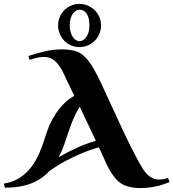

<svg xmlns="http://www.w3.org/2000/svg" viewBox="-22 -963 892 988"><path d="M850.1 -25.9Q805.7 -7.8 769 -1.5Q732.4 4.9 703.1 4.9Q679.7 4.9 662.6 2.2Q645.5 -0.5 633.3 -4.4Q619.1 -8.8 608.9 -14.2Q587.4 -26.4 571.3 -45.9Q555.2 -65.4 542.2 -87.9Q529.3 -110.4 519 -134.3Q508.8 -158.2 499 -179.2L486.8 -205.1Q437.5 -190.9 394.8 -172.6Q352.1 -154.3 318.8 -136.5Q285.6 -118.7 262.9 -103.8Q240.2 -88.9 231 -82Q212.9 -62 190.4 -46.4Q168 -30.8 140.1 -19.8Q112.3 -8.8 78.1 -2.9Q43.9 2.9 2.9 2.9L-2 -18.1Q45.4 -25.9 79.8 -48.3Q114.3 -70.8 139.2 -103.8Q164.1 -136.7 181.6 -178Q199.2 -219.2 212.9 -265.1Q220.7 -291.5 233.6 -320.8Q246.6 -350.1 264.9 -377.7Q283.2 -405.3 306.9 -429.4Q330.6 -453.6 360.8 -470.2Q352.5 -485.8 344.5 -502.2Q336.4 -518.6 329.1 -535.2Q318.8 -554.7 308.6 -578.4Q298.3 -602.1 284.4 -622.3Q270.5 -642.6 251.7 -656.2Q232.9 -669.9 205.1 -669.9Q185.5 -669.9 166.7 -665.5Q147.9 -661.1 130.9 -654.8L124 -674.8Q166.5 -689 210.2 -699Q253.9 -709 296.9 -709Q317.4 -709 337.4 -706.3Q357.4 -703.6 376 -696.8Q392.1 -690.9 407.2 -677.5Q422.4 -664.1 436 -645.8Q449.7 -627.4 461.7 -606.4Q473.6 -585.4 484.1 -564.5Q494.6 -543.5 503.2 -524.7Q511.7 -505.9 518.1 -492.2Q561 -399.9 603.5 -307.4Q646 -214.8 694.8 -125Q703.6 -108.9 713.6 -93.3Q723.6 -77.6 736.1 -65.4Q748.5 -53.2 763.7 -45.9Q778.8 -38.6 797.9 -39.1Q804.7 -39.1 816.7 -40.5Q828.6 -42 842.8 -47.9ZM388.2 -414.1Q375.5 -393.6 365 -371.6Q354.5 -349.6 345.7 -326.9Q336.9 -304.2 329.6 -281.7Q322.3 -259.3 314.9 -238.8Q307.6 -216.3 299.1 -195.1Q290.5 -173.8 279.8 -153.8Q316.4 -175.3 365.7 -198.7Q415 -222.2 471.2 -238.8ZM498 -832Q498 -809.1 489.3 -788.8Q480.5 -768.6 465.6 -753.4Q450.7 -738.3 430.4 -729.5Q410.2 -720.7 386.7 -720.7Q363.8 -720.7 343.8 -729.5Q323.7 -738.3 308.8 -753.4Q293.9 -768.6 285.4 -788.8Q276.9 -809.1 276.9 -832Q276.9 -855 285.4 -875.2Q293.9 -895.5 308.8 -910.4Q323.7 -925.3 343.8 -934.1Q363.8 -942.9 386.7 -942.9Q409.7 -942.9 429.9 -934.1Q450.2 -925.3 465.3 -910.4Q480.5 -895.5 489.3 -875.2Q498 -855 498 -832ZM438 -832Q438 -856.9 433.1 -872.6Q428.2 -888.2 420.7 -897.2Q413.1 -906.2 404.1 -909.7Q395 -913.1 386.7 -913.1Q378.4 -913.1 369.6 -908.4Q360.8 -903.8 353.5 -893.8Q346.2 -883.8 341.6 -868.4Q336.9 -853 336.9 -832Q336.9 -811.5 341.6 -796.4Q346.2 -781.2 353.5 -771.2Q360.8 -761.2 369.6 -756.1Q378.4 -751 386.7 -751Q395.5 -751 404.5 -755.9Q413.6 -760.7 420.9 -770.5Q428.2 -780.3 433.1 -795.7Q438 -811 438 -832Z"/></svg>

Font: Uncial Antiqua
Style: Regular
Weight: 400
Version: Version 1.000